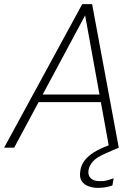

<svg xmlns="http://www.w3.org/2000/svg" viewBox="-30 -720 677 936"><path d="M-10 0 371 -700H419L549 0H502L385 -645L39 0ZM128 -222 148 -259H481L488 -222ZM447 196Q424 196 401.5 188Q379 180 367.5 161.5Q356 143 362 110Q365 89 377.5 69.5Q390 50 414 32Q438 14 476 -2L538 -27L549 0L482 29Q441 47 423.5 66.5Q406 86 402 107Q397 133 411.5 148Q426 163 455 163Q474 164 491 159.5Q508 155 524 149L518 184Q502 190 483.5 193Q465 196 447 196Z"/></svg>

Font: DM Sans 18pt ExtraLight
Style: Italic
Weight: 250
Italic angle: -10°
Designer: Colophon Foundry, Jonny Pinhorn
Foundry: Colophon Foundry
Version: Version 4.004;gftools[0.9.30]